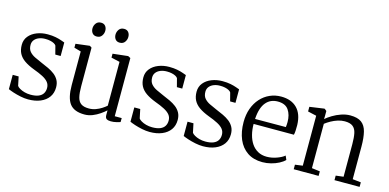

<svg xmlns="http://www.w3.org/2000/svg" viewBox="-72 -1185 3269 1613"><g transform="rotate(15 1562.0 -379.0)"><path d="M218.5 11Q187 11 151.8 3.8Q116.5 -3.5 86.8 -13.2Q57 -23 41 -30.5V-155H92.5L109 -77Q115 -67 133 -56.5Q151 -46 175.8 -39.2Q200.5 -32.5 228 -32.5Q270.5 -32.5 297 -43.5Q323.5 -54.5 336 -74.8Q348.5 -95 348.5 -122.5Q348.5 -151.5 332 -172.2Q315.5 -193 282.8 -210.2Q250 -227.5 200.5 -245.5Q149.5 -265 115.8 -288.5Q82 -312 65.5 -343.5Q49 -375 49 -418.5Q49 -462.5 75 -494.2Q101 -526 144.2 -543Q187.5 -560 238 -560Q277.5 -560 307.5 -554Q337.5 -548 358 -540.5Q378.5 -533 389 -529.5V-412H342.5L323.5 -485Q318.5 -494 304.8 -501.5Q291 -509 271.8 -513.2Q252.5 -517.5 230.5 -517.5Q199 -518 174 -508.2Q149 -498.5 134.8 -480.5Q120.5 -462.5 120.5 -437.5Q120.5 -401 139 -379.5Q157.5 -358 186.8 -344Q216 -330 248.5 -316Q281.5 -302.5 312.2 -288Q343 -273.5 367.2 -254.8Q391.5 -236 406 -209.8Q420.5 -183.5 420.5 -147Q420.5 -97.5 395.2 -62.2Q370 -27 324.5 -8Q279 11 218.5 11Z M937 9Q913 9 900.2 0.5Q887.5 -8 887.5 -33V-73Q868 -55 839.8 -35.5Q811.5 -16 778 -2.5Q744.5 11 708 11Q618 11 580 -39Q542 -89 542 -200V-492.5L482.5 -509.5V-543.5L601 -558H605L621.5 -547V-210.5Q621.5 -154 630 -118Q638.5 -82 662.2 -64.8Q686 -47.5 730.5 -47.5Q762.5 -47.5 790.2 -57.8Q818 -68 841 -82.8Q864 -97.5 879.5 -111.5V-492.5L805 -509.5V-543.5L934.5 -558H938L959 -547V-41H1019.5L1019 -6Q1002.5 -1.5 982.8 3.8Q963 9 937 9ZM637.5 -648.5Q613.5 -648.5 600.2 -665Q587 -681.5 587 -705.5Q587 -730 602 -750.2Q617 -770.5 645 -770.5H646Q670.5 -770.5 683.5 -754.2Q696.5 -738 696.5 -713.5Q696.5 -689 681.8 -668.8Q667 -648.5 638.5 -648.5ZM838 -648.5Q813.5 -648.5 800.5 -665Q787.5 -681.5 787.5 -705.5Q787.5 -730 802.2 -750.2Q817 -770.5 845.5 -770.5H846.5Q871 -770.5 884 -754.2Q897 -738 897 -713.5Q897 -689 882.2 -668.8Q867.5 -648.5 839 -648.5Z M1276 11Q1244.5 11 1209.2 3.8Q1174 -3.5 1144.2 -13.2Q1114.5 -23 1098.5 -30.5V-155H1150L1166.5 -77Q1172.5 -67 1190.5 -56.5Q1208.5 -46 1233.2 -39.2Q1258 -32.5 1285.5 -32.5Q1328 -32.5 1354.5 -43.5Q1381 -54.5 1393.5 -74.8Q1406 -95 1406 -122.5Q1406 -151.5 1389.5 -172.2Q1373 -193 1340.2 -210.2Q1307.5 -227.5 1258 -245.5Q1207 -265 1173.2 -288.5Q1139.5 -312 1123 -343.5Q1106.5 -375 1106.5 -418.5Q1106.5 -462.5 1132.5 -494.2Q1158.5 -526 1201.8 -543Q1245 -560 1295.5 -560Q1335 -560 1365 -554Q1395 -548 1415.5 -540.5Q1436 -533 1446.5 -529.5V-412H1400L1381 -485Q1376 -494 1362.2 -501.5Q1348.5 -509 1329.2 -513.2Q1310 -517.5 1288 -517.5Q1256.5 -518 1231.5 -508.2Q1206.5 -498.5 1192.2 -480.5Q1178 -462.5 1178 -437.5Q1178 -401 1196.5 -379.5Q1215 -358 1244.2 -344Q1273.5 -330 1306 -316Q1339 -302.5 1369.8 -288Q1400.5 -273.5 1424.8 -254.8Q1449 -236 1463.5 -209.8Q1478 -183.5 1478 -147Q1478 -97.5 1452.8 -62.2Q1427.5 -27 1382 -8Q1336.5 11 1276 11Z M1739 11Q1707.5 11 1672.2 3.8Q1637 -3.5 1607.2 -13.2Q1577.5 -23 1561.5 -30.5V-155H1613L1629.5 -77Q1635.5 -67 1653.5 -56.5Q1671.5 -46 1696.2 -39.2Q1721 -32.5 1748.5 -32.5Q1791 -32.5 1817.5 -43.5Q1844 -54.5 1856.5 -74.8Q1869 -95 1869 -122.5Q1869 -151.5 1852.5 -172.2Q1836 -193 1803.2 -210.2Q1770.5 -227.5 1721 -245.5Q1670 -265 1636.2 -288.5Q1602.5 -312 1586 -343.5Q1569.5 -375 1569.5 -418.5Q1569.5 -462.5 1595.5 -494.2Q1621.5 -526 1664.8 -543Q1708 -560 1758.5 -560Q1798 -560 1828 -554Q1858 -548 1878.5 -540.5Q1899 -533 1909.5 -529.5V-412H1863L1844 -485Q1839 -494 1825.2 -501.5Q1811.5 -509 1792.2 -513.2Q1773 -517.5 1751 -517.5Q1719.5 -518 1694.5 -508.2Q1669.5 -498.5 1655.2 -480.5Q1641 -462.5 1641 -437.5Q1641 -401 1659.5 -379.5Q1678 -358 1707.2 -344Q1736.5 -330 1769 -316Q1802 -302.5 1832.8 -288Q1863.5 -273.5 1887.8 -254.8Q1912 -236 1926.5 -209.8Q1941 -183.5 1941 -147Q1941 -97.5 1915.8 -62.2Q1890.5 -27 1845 -8Q1799.5 11 1739 11Z M2255.5 11Q2178 11 2124.8 -25Q2071.5 -61 2044.2 -125.5Q2017 -190 2017 -274.5Q2017 -339.5 2036.2 -392.5Q2055.5 -445.5 2089.8 -483.5Q2124 -521.5 2169.8 -542Q2215.5 -562.5 2268 -562.5Q2356 -562.5 2406 -512.5Q2456 -462.5 2459 -366.5Q2459 -338 2458 -317.2Q2457 -296.5 2453 -280.5H2102.5Q2102.5 -231 2113.5 -187.8Q2124.5 -144.5 2146.5 -112Q2168.5 -79.5 2201.8 -61Q2235 -42.5 2279 -42.5Q2322 -42.5 2365.2 -58Q2408.5 -73.5 2431.5 -93.5L2446.5 -59Q2427.5 -39.5 2397.2 -23.8Q2367 -8 2330 1.5Q2293 11 2255.5 11ZM2103.5 -324 2371 -325Q2372.5 -333.5 2373.2 -346.8Q2374 -360 2374 -369Q2374 -432.5 2345.5 -473.8Q2317 -515 2251.5 -515Q2220 -515 2194.2 -503.8Q2168.5 -492.5 2149 -469.2Q2129.5 -446 2118 -410Q2106.5 -374 2103.5 -324Z M2592.5 -48.5V-483L2517.5 -500V-540.5L2640.5 -558H2647L2664.5 -543.5V-500L2663.5 -473Q2685 -492 2718.8 -512.5Q2752.5 -533 2792.2 -546.5Q2832 -560 2869.5 -560Q2933.5 -560 2967.5 -534.8Q3001.5 -509.5 3014.2 -458.5Q3027 -407.5 3027 -330V-47.5L3099.5 -39.5V0H2881V-39.5L2947.5 -47.5V-330.5Q2947.5 -387 2939.8 -424.8Q2932 -462.5 2908.2 -481.2Q2884.5 -500 2837.5 -500Q2808 -500 2778 -490.5Q2748 -481 2720.5 -465.8Q2693 -450.5 2672 -434V-48.5L2743 -39.5V0H2526.5V-39.5Z"/></g></svg>

Font: Merriweather 36pt Light
Style: Regular
Weight: 300
Designer: Eben Sorkin
Foundry: Eben Sorkin
Version: Version 2.100